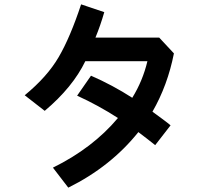

<svg xmlns="http://www.w3.org/2000/svg" viewBox="-20 -821 1040 891"><path d="M337.9 -377 402.3 -469.7Q502.9 -425.8 593.8 -367.2Q642.6 -446.3 664.1 -537.1H376Q317.4 -416 187.5 -306.6L94.7 -378.9Q199.2 -464.8 252.4 -556.2Q305.7 -647.5 356.4 -800.8L463.9 -764.6Q446.3 -703.1 422.9 -646.5H718.8L787.1 -573.2Q757.8 -424.8 687.5 -302.7Q694.3 -297.9 730 -271.5Q765.6 -245.1 771.5 -239.3L700.2 -147.5Q693.4 -153.3 661.1 -178.2Q628.9 -203.1 622.1 -208Q494.1 -47.9 296.9 49.8L225.6 -43Q410.2 -133.8 527.3 -273.4Q436.5 -332 337.9 -377Z"/></svg>

Font: Gothic A1
Style: Bold
Weight: 700
Version: Version 2.50